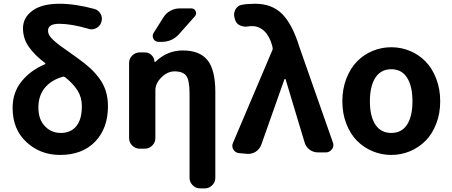

<svg xmlns="http://www.w3.org/2000/svg" viewBox="-20 -832 2466 1048"><path d="M311.5 -106.4Q366.2 -106.4 396.5 -143.1Q426.8 -179.7 426.8 -252Q426.8 -300.8 403.3 -337.9Q379.9 -375 335.9 -410.2Q330.1 -415 323.2 -413.1Q259.8 -395.5 224.6 -352.5Q189.5 -309.6 189.5 -245.1Q189.5 -180.7 224.6 -143.6Q259.8 -106.4 311.5 -106.4ZM495.1 -783.2Q517.6 -777.3 529.3 -755.9Q536.1 -743.2 536.1 -729.5Q536.1 -720.7 533.2 -711.9Q526.4 -689.5 505.9 -678.7Q493.2 -671.9 479.5 -671.9Q470.7 -671.9 462.9 -674.8Q369.1 -702.1 303.7 -702.1Q242.2 -702.1 242.2 -665Q242.2 -651.4 249.5 -638.7Q256.8 -626 274.9 -609.9Q293 -593.8 307.6 -583Q322.3 -572.3 354 -550.3Q385.7 -528.3 402.3 -515.6Q443.4 -486.3 470.7 -461.4Q498 -436.5 522 -404.3Q545.9 -372.1 557.6 -334.5Q569.3 -296.9 569.3 -252Q569.3 -131.8 499.5 -59.1Q429.7 13.7 307.6 13.7Q200.2 13.7 124.5 -56.2Q48.8 -126 48.8 -243.2Q48.8 -327.1 97.7 -387.7Q146.5 -448.2 225.6 -481.4Q227.5 -482.4 227.5 -484.9Q227.5 -487.3 225.6 -488.3Q169.9 -530.3 137.7 -575.7Q105.5 -621.1 105.5 -678.2Q105.5 -735.4 156.7 -773.4Q208 -811.5 304.7 -811.5Q390.6 -811.5 495.1 -783.2Z M872.1 -737.3Q885.7 -759.8 909.7 -772.9Q933.6 -786.1 960 -786.1H1024.4Q1041 -786.1 1047.9 -771Q1054.7 -755.9 1043.9 -743.2L958 -646.5Q919.9 -603.5 862.3 -603.5H845.7Q827.1 -603.5 817.4 -620.1Q813.5 -627.9 813.5 -635.7Q813.5 -643.6 818.4 -652.3ZM977.5 -556.6Q1070.3 -556.6 1112.8 -503.4Q1155.3 -450.2 1155.3 -330.1V138.7Q1155.3 162.1 1138.2 179.2Q1121.1 196.3 1097.7 196.3H1072.3Q1048.8 196.3 1031.7 179.2Q1014.6 162.1 1014.6 138.7V-320.3Q1014.6 -392.6 997.1 -417.5Q979.5 -442.4 932.6 -442.4Q894.5 -442.4 861.3 -409.7Q828.1 -377 828.1 -339.8V-78.1Q828.1 -54.7 811 -37.6Q793.9 -20.5 770.5 -20.5H742.2Q718.8 -20.5 701.7 -37.6Q684.6 -54.7 684.6 -78.1V-488.3Q684.6 -511.7 701.7 -528.8Q718.8 -545.9 742.2 -545.9H771.5Q792 -545.9 807.1 -531.2Q822.3 -516.6 823.2 -496.1Q823.2 -494.1 825.2 -493.7Q827.1 -493.2 828.1 -494.1Q891.6 -556.6 977.5 -556.6Z M1406.2 -42Q1397.5 -18.6 1376 -3.9Q1357.4 7.8 1335.9 7.8Q1332 7.8 1329.1 7.8L1286.1 3.9Q1265.6 2.9 1253.9 -15.6Q1248 -25.4 1248 -36.1Q1248 -44.9 1252 -52.7L1466.8 -558.6Q1469.7 -565.4 1467.8 -572.3L1465.8 -582Q1452.1 -633.8 1423.3 -661.6Q1394.5 -689.5 1355.5 -689.5Q1343.8 -689.5 1333 -687.5Q1327.1 -686.5 1321.3 -686.5Q1303.7 -686.5 1288.1 -694.3Q1268.6 -704.1 1262.7 -725.6L1260.7 -733.4Q1257.8 -742.2 1257.8 -751Q1257.8 -765.6 1264.6 -779.3Q1276.4 -801.8 1299.8 -805.7Q1330.1 -811.5 1373 -811.5Q1464.8 -811.5 1520.5 -755.4Q1576.2 -699.2 1614.3 -575.2L1796.9 -54.7Q1799.8 -46.9 1799.8 -40Q1799.8 -28.3 1792 -17.6Q1779.3 0 1757.8 0H1716.8Q1690.4 0 1669.9 -15.1Q1649.4 -30.3 1642.6 -54.7L1539.1 -398.4Q1538.1 -401.4 1535.6 -401.4Q1533.2 -401.4 1532.2 -398.4Z M1848.6 -279.3Q1848.6 -346.7 1870.6 -403.3Q1892.6 -460 1929.2 -497.1Q1965.8 -534.2 2014.2 -554.2Q2062.5 -574.2 2115.7 -574.2Q2168.9 -574.2 2217.3 -554.2Q2265.6 -534.2 2302.2 -497.1Q2338.9 -460 2360.8 -403.3Q2382.8 -346.7 2382.8 -279.3Q2382.8 -211.9 2360.8 -155.8Q2338.9 -99.6 2302.2 -63Q2265.6 -26.4 2217.3 -6.3Q2168.9 13.7 2115.7 13.7Q2062.5 13.7 2014.2 -6.3Q1965.8 -26.4 1929.2 -63Q1892.6 -99.6 1870.6 -155.8Q1848.6 -211.9 1848.6 -279.3ZM2231.4 -279.3Q2231.4 -361.3 2202.1 -407.7Q2172.9 -454.1 2115.7 -454.1Q2058.6 -454.1 2028.8 -407.7Q1999 -361.3 1999 -279.3Q1999 -197.3 2028.8 -151.9Q2058.6 -106.4 2115.7 -106.4Q2172.9 -106.4 2202.1 -151.9Q2231.4 -197.3 2231.4 -279.3Z"/></svg>

Font: Gen Jyuu Gothic P Bold
Style: Bold
Weight: 700
Designer: [Source Han Sans]
Ryoko NISHIZUKA  (kana & ideographs); Paul D. Hunt (Latin, Greek & Cyrillic); Wenlong ZHANG  (bopomofo
Version: Version 1.002.20150607